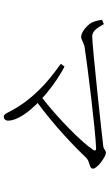

<svg xmlns="http://www.w3.org/2000/svg" viewBox="203 -842 593 1040"><g transform="rotate(90 500.0 -321.5)"><path d="M501 -246 526 -220C662 -319 780 -434 835 -492C858 -514 893 -506 893 -529C893 -550 830 -598 807 -598C794 -598 787 -586 773 -584C707 -576 230 -524 176 -524C142 -524 124 -565 110 -587L87 -577C90 -550 97 -531 103 -520C114 -499 152 -464 179 -464C196 -464 213 -480 236 -483C325 -497 686 -542 783 -545C795 -545 798 -540 791 -529C751 -468 621 -338 501 -246ZM611 -45C623 -45 633 -54 633 -68C633 -163 466 -309 340 -374L325 -354C382 -313 431 -274 468 -235C589 -110 585 -45 611 -45Z"/></g></svg>

Font: Source Han Serif CN VF
Style: Regular
Weight: 250
Designer: Ryoko NISHIZUKA 西塚涼子 (kana & ideographs); Frank Grießhammer (Latin, Greek & Cyrillic); Wenlong ZHANG 张文龙 (bopomofo); San
Foundry: Adobe
Version: Version 2.002;hotconv 1.1.0;makeotfexe 2.6.0